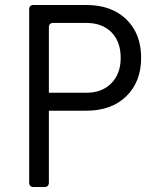

<svg xmlns="http://www.w3.org/2000/svg" viewBox="-20 -750 640 770"><path d="M115 0Q97 0 97 -18V-712Q97 -730 115 -730H326Q427 -730 486.5 -672.5Q546 -615 546 -518Q546 -422 486.5 -364Q427 -306 326 -306H176V-18Q176 0 158 0ZM176 -378H326Q389 -378 426.5 -416Q464 -454 464 -518Q464 -583 427 -620.5Q390 -658 326 -658H194Q176 -658 176 -640Z"/></svg>

Font: Pitagon Sans Mono Light
Style: Regular
Weight: 300
Monospace: yes
Designer: Travis Tran
Foundry: Pitagon
Version: Version 1.001; ttfautohint (v1.8.4.7-5d5b);gftools[0.9.26]